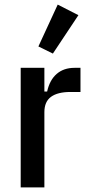

<svg xmlns="http://www.w3.org/2000/svg" viewBox="-20 -815 387 835"><path d="M70 0V-520H173V-417H185Q196 -467 226.5 -493.5Q257 -520 304 -520H330V-415H286Q231 -415 202 -394Q173 -373 173 -327V0ZM210 -582 147 -613 231 -795 321 -749Z"/></svg>

Font: IBM Plex Sans Cond Medm
Style: Regular
Weight: 500
Width: 3
Designer: Mike Abbink, Paul van der Laan, Pieter van Rosmalen
Foundry: Bold Monday
Version: Version 1.3